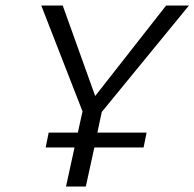

<svg xmlns="http://www.w3.org/2000/svg" viewBox="-20 -678 707 698"><path d="M350 -271 334 -196H513L502 -142H323L292 0H220L251 -142H146L157 -196H263L280 -273L130 -658H208L326 -329L584 -658H667Z"/></svg>

Font: EauTestInfant
Style: Italic
Weight: 400
Italic angle: -12°
Designer: Christian Thalmann (Catharsis Fonts)
Version: Version 0.001;PS 000.001;hotconv 1.0.88;makeotf.lib2.5.64775